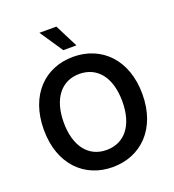

<svg xmlns="http://www.w3.org/2000/svg" viewBox="-167 -1083 1111 1223"><g transform="rotate(-20 388.5 -472.0)"><path d="M388 10C579 10 723 -128 723 -363C723 -599 579 -737 388 -737C197 -737 55 -598 55 -363C55 -129 197 10 388 10ZM190 -363C190 -524 266 -621 388 -621C512 -621 587 -524 587 -363C587 -203 512 -106 388 -106C265 -106 190 -204 190 -363ZM240 -954 345 -798H434L355 -954Z"/></g></svg>

Font: Wafeq Semi Bold
Style: Regular
Weight: 600
Designer: Rasmus Andersson & Azza Alameddine
Foundry: Google & TypeTogether
Version: Version 3.000;January 28, 2025;FontCreator 15.0.0.3014 64-bi